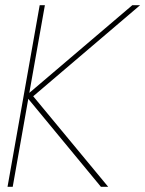

<svg xmlns="http://www.w3.org/2000/svg" viewBox="-20 -720 560 740"><path d="M9 0 133 -700H153L93 -362L490 -700H520L108 -349L397 0H369L89 -339L29 0Z"/></svg>

Font: DM Sans 36pt Thin
Style: Italic
Weight: 250
Italic angle: -10°
Designer: Colophon Foundry, Jonny Pinhorn
Foundry: Colophon Foundry
Version: Version 4.004;gftools[0.9.30]